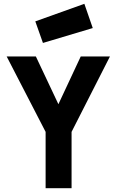

<svg xmlns="http://www.w3.org/2000/svg" viewBox="-20 -986 611 1006"><path d="M355 -295V0H219V-295L15 -690H168L286 -440L403 -690H556ZM165 -874 422 -966 466 -839 205 -761Z"/></svg>

Font: TypoPRO Titillium Maps
Style: 999 wt
Weight: 900
Designer: Campivisivi
Foundry: Accademia di Belle Arti di Urbino and students of MA course of Visual design
Version: Version 001.001